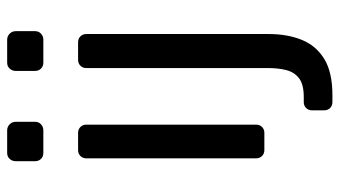

<svg xmlns="http://www.w3.org/2000/svg" viewBox="-226 -532 948 536"><g transform="rotate(-90 248.0 -264.0)"><path d="M97 0Q87 0 80.5 -6.5Q74 -13 74 -23V-497Q74 -507 80.5 -513.5Q87 -520 97 -520H145Q155 -520 161.5 -513.5Q168 -507 168 -497V-23Q168 -13 161.5 -6.5Q155 0 145 0ZM89 -617Q79 -617 72.5 -623.5Q66 -630 66 -640V-694Q66 -704 72.5 -711Q79 -718 89 -718H152Q162 -718 169 -711Q176 -704 176 -694V-640Q176 -630 169 -623.5Q162 -617 152 -617ZM231 190Q221 190 214.5 183.5Q208 177 208 167V133Q208 123 214.5 116.5Q221 110 231 110H245Q281 110 298 96.5Q315 83 320.5 60.5Q326 38 326 11V-497Q326 -507 332.5 -513.5Q339 -520 349 -520H398Q408 -520 414.5 -513.5Q421 -507 421 -497V12Q421 65 404.5 105Q388 145 351 167.5Q314 190 250 190ZM341 -617Q331 -617 324.5 -623.5Q318 -630 318 -640V-694Q318 -704 324.5 -711Q331 -718 341 -718H405Q415 -718 422 -711Q429 -704 429 -694V-640Q429 -630 422 -623.5Q415 -617 405 -617Z"/></g></svg>

Font: RubikRegular
Style: Regular
Weight: 400
Designer: Hubert and Fischer
Foundry: Hubert and Fischer
Version: Version 2.300;gftools[0.9.30]